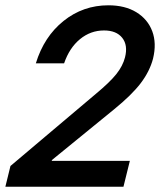

<svg xmlns="http://www.w3.org/2000/svg" viewBox="-32 -705 604 725"><path d="M-11.7 0 7.5 -78.3 329.2 -350Q382.5 -394.2 407.1 -425Q431.7 -455.8 440 -488.3Q451.7 -534.2 429.6 -562.1Q407.5 -590 360.8 -590Q310 -590 270 -557.1Q230 -524.2 210 -465.8H103.3Q134.2 -566.7 207.9 -625.8Q281.7 -685 377.5 -685Q440 -685 482.9 -658.8Q525.8 -632.5 542.9 -587.1Q560 -541.7 545.8 -483.3Q533.3 -435.8 499.6 -391.2Q465.8 -346.7 399.2 -292.5L164.2 -100.8L163.3 -97.5H458.3L434.2 0Z"/></svg>

Font: Funnel Sans Medium
Style: Italic
Weight: 500
Italic angle: -14.036°
Version: Version 1.000; Beta; Release 5; Build 24; ttfautohint (v1.8.